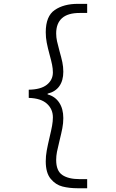

<svg xmlns="http://www.w3.org/2000/svg" viewBox="-20 -832 602 998"><path d="M217.8 6.8Q217.8 -21 222.9 -49.1Q228 -77.1 237.8 -118.7Q246.6 -155.3 250.7 -178.2Q254.9 -201.2 254.9 -222.2Q254.9 -265.1 223.6 -293.2Q192.4 -321.3 129.4 -323.2V-365.7Q192.4 -366.7 223.6 -391.6Q254.9 -416.5 254.9 -455.6Q254.9 -475.1 250.7 -495.6Q246.6 -516.1 237.8 -547.9Q228 -584 222.9 -610.4Q217.8 -636.7 217.8 -664.6Q217.8 -748 264.6 -780Q311.5 -812 384.3 -812H433.1V-764.6H393.6Q332.5 -764.6 302.2 -737.5Q272 -710.4 272 -658.2Q272 -637.7 276.4 -617.7Q280.8 -597.7 289.6 -565.4Q298.8 -533.2 304 -509Q309.1 -484.9 309.1 -459Q309.1 -413.1 288.3 -384Q267.6 -355 227.5 -345.2V-341.3Q266.1 -331.1 287.6 -298.8Q309.1 -266.6 309.1 -218.3Q309.1 -191.9 304 -165.3Q298.8 -138.7 289.6 -101.6Q280.3 -64.5 276.1 -42.7Q272 -21 272 -0.5Q272 56.2 304 77.6Q335.9 99.1 393.6 99.1H433.1V146.5H384.3Q340.3 146.5 304.7 137.5Q269 128.4 243.4 97.4Q217.8 66.4 217.8 6.8Z"/></svg>

Font: Reddit Mono Light
Style: Regular
Weight: 300
Monospace: yes
Designer: Stephen Hutchings
Foundry: Reddit
Version: Version 1.011